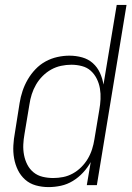

<svg xmlns="http://www.w3.org/2000/svg" viewBox="-20 -755 540 783"><path d="M178 8Q151 8 126 1Q101 -6 82.5 -22.5Q64 -39 53 -61.5Q42 -84 37.5 -109.5Q33 -135 34.5 -162Q36 -189 41 -215L60 -335Q64 -360 72 -384Q80 -408 93 -430.5Q106 -453 124.5 -472.5Q143 -492 166 -504.5Q189 -517 214 -522.5Q239 -528 263 -528Q290 -528 315 -521Q340 -514 358.5 -497.5Q377 -481 387.5 -458Q398 -435 402 -410L456 -735H496L375 0H334L350 -94Q337 -71 318.5 -51Q300 -31 277 -17Q254 -3 228.5 2.5Q203 8 178 8ZM197 -29Q217 -29 237.5 -33Q258 -37 277 -47.5Q296 -58 311.5 -73.5Q327 -89 338 -107.5Q349 -126 355.5 -146.5Q362 -167 365 -187L385 -307Q389 -329 390 -351Q391 -373 387.5 -394Q384 -415 374.5 -434Q365 -453 350 -466.5Q335 -480 314 -485.5Q293 -491 271 -491Q250 -491 229 -486.5Q208 -482 189 -471.5Q170 -461 154 -445Q138 -429 127 -410Q116 -391 109.5 -370.5Q103 -350 100 -329L80 -209Q76 -187 75 -165.5Q74 -144 78 -123Q82 -102 91.5 -83.5Q101 -65 117 -52Q133 -39 154 -34Q175 -29 197 -29Z"/></svg>

Font: Iosevka SS04 XLt Obl
Style: Regular
Weight: 200
Italic angle: -9°
Monospace: yes
Designer: Belleve Invis
Foundry: Belleve Invis
Version: Version 19.0.0; ttfautohint (v1.8.4)